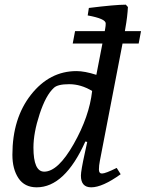

<svg xmlns="http://www.w3.org/2000/svg" viewBox="-20 -792 623 821"><path d="M479 -74 496 -47Q418 9 370 9Q326 9 326 -41Q326 -62 343 -139L353 -185L345 -187Q257 9 137 9Q85 9 59 -30Q33 -69 33 -130Q33 -286 112.5 -387Q192 -488 307 -488Q342 -488 392 -472L418 -606H291L301 -659H428L430 -671Q432 -681 432 -692Q432 -712 355 -726L360 -758Q473 -772 518 -772L527 -762Q525 -721 516 -671L514 -659H583L573 -606H504L407 -104Q403 -84 403 -67Q403 -50 416 -50Q431 -50 479 -74ZM374 -403Q326 -432 276 -432Q226 -432 210 -416Q176 -385 149.5 -304.5Q123 -224 123 -161Q123 -58 169 -58Q228 -58 295 -176Q362 -294 374 -403Z"/></svg>

Font: Poly
Style: Italic
Weight: 400
Italic angle: -10°
Designer: Nicolas Silva
Foundry: Jose Nicolas Silva Schwarzenberg
Version: Version 1.003